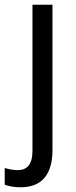

<svg xmlns="http://www.w3.org/2000/svg" viewBox="-60 -556 321 816"><path d="M27 240C120 240 163 183 163 81V-536H78V84C78 145 54 167 15 167C-5 167 -23 163 -40 158V229C-24 235 -1 240 27 240Z"/></svg>

Font: Noto Sans Sinhala SemiCondensed
Style: Regular
Weight: 400
Width: 4
Designer: Jelle Bosma - Monotype Design Team
Foundry: Monotype Imaging Inc.
Version: Version 2.006